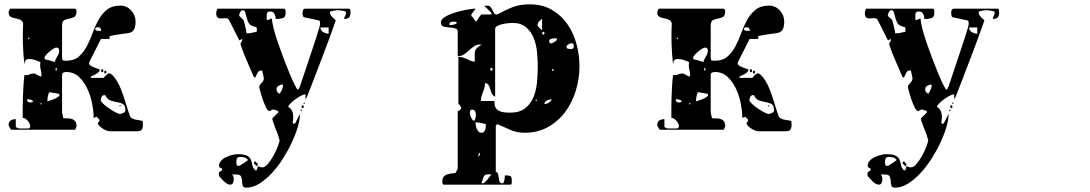

<svg xmlns="http://www.w3.org/2000/svg" viewBox="-20 -587 5040 888"><path d="M460 -227Q461 -230 469 -237.5Q477 -245 480 -247Q489 -250 499 -240.5Q509 -231 517.5 -217.5Q526 -204 532.5 -190.5Q539 -177 540 -173Q542 -169 548 -151.5Q554 -134 560.5 -113.5Q567 -93 572.5 -75Q578 -57 580 -53Q583 -44 590 -40Q597 -36 605.5 -34Q614 -32 623 -31Q632 -30 640 -27L641 -10Q641 4 636 12Q631 20 613 20H487Q481 20 472 16.5Q463 13 454.5 7.5Q446 2 439.5 -4.5Q433 -11 433 -17V-20Q434 -21 437 -23.5Q440 -26 440 -27V-33Q438 -36 433 -41Q428 -46 427 -47Q425 -47 419.5 -44.5Q414 -42 413 -40V-47Q413 -73 406 -108.5Q399 -144 384 -176.5Q369 -209 345 -231.5Q321 -254 286 -254Q280 -254 273.5 -251.5Q267 -249 267 -240V-67L273 -40Q285 -40 296 -39.5Q307 -39 315.5 -35.5Q324 -32 329 -24.5Q334 -17 334 -3Q334 -1 333 0Q332 2 330 8Q329 11 327 13H33Q31 13 29 10Q27 7 25 3Q22 -1 20 -7V-10Q20 -25 30.5 -30.5Q41 -36 53 -36V0Q53 1 58.5 3.5Q64 6 67 7H113Q119 3 120 0V-3Q120 -15 108 -28.5Q96 -42 85 -42Q85 -63 85 -88.5Q85 -114 86 -140Q87 -166 88.5 -191.5Q90 -217 93 -240Q108 -238 115.5 -242.5Q123 -247 137 -247H140L167 -233Q168 -233 169 -234Q170 -234 170.5 -234.5Q171 -235 172 -235Q172 -252 168 -266.5Q164 -281 167 -300Q153 -306 141 -310Q129 -314 115 -314Q104 -314 99 -309Q94 -304 93 -287Q82 -383 87 -480Q82 -493 70.5 -497Q59 -501 48 -503Q37 -505 28.5 -510Q20 -515 20 -530V-533Q21 -536 23.5 -541.5Q26 -547 27 -547H327Q328 -546 330 -545Q333 -542 333 -540Q334 -540 334 -537Q334 -514 323.5 -508.5Q313 -503 300.5 -501Q288 -499 277.5 -494Q267 -489 267 -467V-327Q267 -310 270.5 -308Q274 -306 285 -306Q322 -306 344 -325Q366 -344 381 -372Q396 -400 408 -433.5Q420 -467 435.5 -495Q451 -523 474.5 -542Q498 -561 537 -561Q566 -561 586.5 -539Q607 -517 607 -487Q607 -461 598.5 -448Q590 -435 567 -433Q558 -432 544 -430Q530 -428 517.5 -426Q505 -424 496 -422Q487 -420 487 -420V-407H447L393 -300Q392 -299 392 -293Q392 -288 399 -283.5Q406 -279 414.5 -275.5Q423 -272 430.5 -269.5Q438 -267 440 -267Q441 -266 441 -263Q441 -258 435.5 -253Q430 -248 423 -244Q416 -240 409.5 -237Q403 -234 400 -233V-227ZM448 -444Q448 -461 433 -461Q429 -461 425.5 -460Q422 -459 420 -453Q422 -445 433.5 -444.5Q445 -444 448 -444ZM113 -407Q116 -407 116 -410Q116 -413 113 -413Q110 -414 110 -410Q110 -406 113 -407ZM254 -353Q254 -367 240 -367Q236 -367 227 -361.5Q218 -356 209 -348.5Q200 -341 193 -333Q186 -325 186 -320Q186 -316 187 -313Q198 -311 210 -307.5Q222 -304 233 -300Q237 -314 245.5 -327Q254 -340 254 -353ZM240 -260Q243 -262 243 -267Q243 -272 240 -273Q237 -275 237 -266.5Q237 -258 240 -260ZM453 -253Q448 -253 448 -260Q448 -267 453 -267Q458 -267 458 -260Q458 -253 453 -253ZM467 -247Q462 -247 462 -253.5Q462 -260 467 -260Q472 -260 472 -253.5Q472 -247 467 -247ZM207 -160Q199 -139 199 -119Q202 -119 211.5 -122Q221 -125 230.5 -129Q240 -133 247.5 -138Q255 -143 255 -147Q255 -149 253 -153L213 -160ZM463 -147Q454 -147 450 -139Q446 -131 446 -124Q446 -118 457 -107.5Q468 -97 482.5 -87Q497 -77 511.5 -69Q526 -61 533 -60Q538 -59 549 -64Q560 -69 560 -76Q560 -99 549 -105.5Q538 -112 522.5 -114.5Q507 -117 491.5 -122Q476 -127 467 -147ZM133 -120Q127 -125 120 -126.5Q113 -128 105 -128Q105 -113 120 -113Q124 -113 128 -114Q132 -115 133 -120ZM173 -107Q174 -110 170 -110Q166 -110 167 -107Q167 -104 170 -104Q173 -104 173 -107ZM533 -93V-100H540Z M1593 -547Q1600 -547 1600.5 -538Q1601 -529 1601 -527Q1601 -499 1572 -499Q1572 -507 1576 -513Q1580 -519 1580 -527V-533Q1578 -534 1572.5 -535.5Q1567 -537 1560.5 -538Q1554 -539 1548.5 -539.5Q1543 -540 1540 -540Q1536 -540 1523 -537.5Q1510 -535 1507 -533Q1506 -532 1506 -530Q1506 -519 1516.5 -508.5Q1527 -498 1533 -493Q1529 -481 1520 -456Q1511 -431 1499.5 -399.5Q1488 -368 1474.5 -333Q1461 -298 1449 -266.5Q1437 -235 1427.5 -210Q1418 -185 1413 -173Q1410 -165 1404.5 -151Q1399 -137 1393 -127V-151Q1387 -151 1375 -145.5Q1363 -140 1350.5 -131Q1338 -122 1327 -112Q1316 -102 1313 -93Q1332 -82 1335 -60Q1338 -38 1333 -20L1340 -13Q1344 -16 1347 -20L1367 -60V-57Q1367 -33 1357 1Q1347 35 1329.5 72.5Q1312 110 1288 147.5Q1264 185 1236.5 214.5Q1209 244 1179 262.5Q1149 281 1119 281Q1105 281 1102.5 271.5Q1100 262 1099.5 250.5Q1099 239 1095 229.5Q1091 220 1073 220H1053Q1059 226 1060 231.5Q1061 237 1061 244Q1061 252 1057 259.5Q1053 267 1044 267Q1036 267 1028 261.5Q1020 256 1013 249Q1006 242 1000.5 235.5Q995 229 993 227Q992 224 992 217Q992 211 994.5 208.5Q997 206 999.5 205Q1002 204 1004.5 202.5Q1007 201 1007 197Q1007 193 1005 191.5Q1003 190 1000 189Q997 188 995 186.5Q993 185 993 180Q993 167 1002.5 156.5Q1012 146 1026 139.5Q1040 133 1054.5 129.5Q1069 126 1080 126Q1111 126 1123.5 133.5Q1136 141 1140.5 152Q1145 163 1147 176Q1149 189 1160 200Q1161 201 1163 201Q1166 201 1167 200Q1168 198 1170.5 190Q1173 182 1173 180Q1179 185 1183.5 186Q1188 187 1194 187Q1206 187 1219.5 170.5Q1233 154 1245 132.5Q1257 111 1265 90Q1273 69 1273 60Q1271 56 1270 52Q1269 49 1268 45.5Q1267 42 1267 40Q1266 38 1263 30Q1260 22 1256.5 13Q1253 4 1250 -3.5Q1247 -11 1247 -13Q1245 -17 1242.5 -24.5Q1240 -32 1240 -33V-40L1267 -67V-73Q1266 -74 1258 -76.5Q1250 -79 1247 -80H1240Q1239 -80 1233.5 -76.5Q1228 -73 1227 -73Q1219 -73 1210.5 -90Q1202 -107 1195 -127.5Q1188 -148 1183.5 -165.5Q1179 -183 1179 -184Q1179 -190 1182.5 -194.5Q1186 -199 1189.5 -203Q1193 -207 1196.5 -211.5Q1200 -216 1200 -223V-227L1193 -260Q1191 -261 1187 -261Q1176 -261 1170 -248Q1164 -235 1160 -227L1153 -233Q1153 -234 1146.5 -248.5Q1140 -263 1131.5 -283Q1123 -303 1114 -324Q1105 -345 1100 -360L1093 -380V-387Q1094 -388 1097 -393.5Q1100 -399 1100 -400V-407L1087 -400L1040 -493Q1035 -503 1025 -503Q1015 -503 1005 -502Q995 -501 987.5 -505Q980 -509 980 -527Q980 -531 982.5 -539Q985 -547 987 -547H1293Q1300 -547 1300.5 -538Q1301 -529 1301 -527Q1301 -507 1287.5 -503Q1274 -499 1255 -499Q1255 -513 1249 -523.5Q1243 -534 1229 -534Q1221 -534 1217.5 -530Q1214 -526 1213.5 -520Q1213 -514 1213.5 -507Q1214 -500 1214 -494Q1221 -494 1226 -497.5Q1231 -501 1238 -501Q1238 -484 1246 -453.5Q1254 -423 1266.5 -386.5Q1279 -350 1293.5 -312Q1308 -274 1321 -243Q1334 -212 1344 -192.5Q1354 -173 1357 -173H1360L1367 -187Q1370 -196 1377 -216.5Q1384 -237 1392.5 -262.5Q1401 -288 1410.5 -316.5Q1420 -345 1428.5 -370.5Q1437 -396 1443.5 -416.5Q1450 -437 1453 -447Q1454 -450 1457 -460Q1460 -470 1460 -473V-480Q1460 -484 1459.5 -487.5Q1459 -491 1453 -493L1387 -507Q1382 -508 1380.5 -515.5Q1379 -523 1379 -527Q1379 -533 1381.5 -540Q1384 -547 1393 -547ZM1167 -440Q1168 -443 1168 -450Q1168 -462 1164 -462Q1160 -462 1147 -467Q1134 -472 1128.5 -484Q1123 -496 1120 -508.5Q1117 -521 1114 -530.5Q1111 -540 1103 -540Q1096 -540 1091 -531Q1086 -522 1086 -516Q1086 -514 1087 -513Q1087 -513 1090 -510Q1093 -507 1097 -503.5Q1101 -500 1104 -497Q1107 -494 1107 -493Q1108 -490 1110 -481.5Q1112 -473 1114.5 -463.5Q1117 -454 1118.5 -445.5Q1120 -437 1120 -433H1133ZM1500 -460H1462Q1462 -446 1475 -438.5Q1488 -431 1500 -431ZM1289 -196Q1279 -196 1269 -190.5Q1259 -185 1259 -173Q1259 -161 1273 -153Q1281 -164 1285 -174Q1289 -184 1289 -196ZM1387 -107Q1384 -106 1384 -110Q1384 -114 1387 -113Q1390 -113 1390 -110Q1390 -107 1387 -107ZM1380 -87Q1375 -87 1375 -93.5Q1375 -100 1380 -100Q1385 -100 1385 -93.5Q1385 -87 1380 -87ZM1373 -73Q1370 -73 1370 -77Q1370 -81 1373 -80Q1376 -79 1376 -76.5Q1376 -74 1373 -73ZM1087 180Q1089 179 1094.5 175.5Q1100 172 1107 167.5Q1114 163 1119.5 159Q1125 155 1127 153Q1121 144 1111.5 141.5Q1102 139 1092 139Q1079 139 1076 145.5Q1073 152 1073 164Q1073 169 1074.5 174.5Q1076 180 1083 180ZM1167 180Q1160 180 1162 173H1160Q1155 173 1155 166.5Q1155 160 1160 160Q1167 160 1165 167H1167Q1172 167 1172 173.5Q1172 180 1167 180Z M2280 -520Q2320 -542 2352.5 -554.5Q2385 -567 2430 -567Q2488 -567 2531.5 -542Q2575 -517 2603.5 -476.5Q2632 -436 2646 -384.5Q2660 -333 2660 -280Q2660 -224 2643.5 -169Q2627 -114 2595 -70.5Q2563 -27 2515.5 0Q2468 27 2406 27Q2372 27 2341 14Q2310 1 2280 -13L2273 -7V207Q2282 210 2284 219Q2286 228 2287 237Q2288 246 2291 253.5Q2294 261 2304 261Q2308 261 2310 256Q2312 251 2313 245Q2314 239 2314.5 233Q2315 227 2315 224Q2333 224 2340 227Q2347 230 2347 247Q2347 249 2347 258Q2347 267 2340 267H2033Q2027 267 2026.5 260Q2026 253 2026 250Q2026 238 2031.5 231Q2037 224 2046 220.5Q2055 217 2065.5 215.5Q2076 214 2087 213L2097 193V-73Q2100 -73 2106.5 -78Q2113 -83 2113 -87Q2114 -90 2108.5 -98Q2103 -106 2100 -107V-324Q2113 -324 2123 -320.5Q2133 -317 2141.5 -313Q2150 -309 2158 -305.5Q2166 -302 2176 -302Q2176 -320 2175.5 -331Q2175 -342 2177 -350Q2179 -358 2185.5 -364.5Q2192 -371 2207 -380Q2204 -381 2200 -381Q2184 -381 2172 -372.5Q2160 -364 2149 -354Q2138 -344 2126 -335.5Q2114 -327 2097 -327V-440Q2097 -453 2085 -456Q2073 -459 2058 -460Q2043 -461 2031 -464.5Q2019 -468 2019 -483Q2019 -498 2040 -510Q2061 -522 2088 -530Q2115 -538 2141 -542.5Q2167 -547 2177 -547H2180Q2177 -544 2169.5 -533.5Q2162 -523 2160 -520V-513Q2161 -511 2163 -510Q2166 -507 2167 -507Q2168 -504 2173.5 -496.5Q2179 -489 2180 -487L2187 -493Q2188 -495 2193.5 -503.5Q2199 -512 2200 -513Q2201 -515 2203.5 -517.5Q2206 -520 2207 -520H2253V-527L2220 -560L2233 -561Q2244 -561 2249 -554.5Q2254 -548 2257.5 -540.5Q2261 -533 2264.5 -526.5Q2268 -520 2277 -520ZM2487 -500Q2480 -495 2473 -487Q2466 -479 2466 -470Q2466 -467 2467 -467Q2469 -464 2476.5 -456.5Q2484 -449 2487 -447ZM2093 -480Q2092 -486 2086.5 -486.5Q2081 -487 2077 -487Q2068 -487 2063 -484Q2058 -481 2058 -471Q2067 -471 2076.5 -472.5Q2086 -474 2093 -480ZM2267 -120Q2266 -101 2271.5 -90.5Q2277 -80 2287.5 -74.5Q2298 -69 2311.5 -67.5Q2325 -66 2340 -66Q2383 -66 2408.5 -86Q2434 -106 2447 -137Q2460 -168 2463.5 -205Q2467 -242 2467 -277Q2467 -308 2464 -343.5Q2461 -379 2449 -409.5Q2437 -440 2413.5 -460.5Q2390 -481 2350 -481Q2346 -481 2333 -480Q2320 -479 2306 -476Q2292 -473 2281 -467.5Q2270 -462 2270 -453V-140Q2259 -144 2254.5 -154.5Q2250 -165 2247 -175.5Q2244 -186 2239.5 -194Q2235 -202 2223 -202Q2223 -189 2220 -179Q2217 -169 2213.5 -160Q2210 -151 2207 -141.5Q2204 -132 2204 -120ZM2493 -427Q2498 -427 2498 -433.5Q2498 -440 2493 -440Q2488 -440 2488 -433.5Q2488 -427 2493 -427ZM2520 -393Q2521 -389 2527 -387Q2527 -386 2530 -386Q2533 -386 2533 -387Q2541 -391 2548.5 -395.5Q2556 -400 2556 -409Q2554 -409 2548 -409.5Q2542 -410 2536 -409Q2530 -408 2525 -405.5Q2520 -403 2520 -397ZM2634 -373Q2634 -378 2632 -382.5Q2630 -387 2623 -387Q2618 -387 2609 -382Q2600 -377 2600 -370Q2600 -363 2607.5 -361.5Q2615 -360 2620 -360Q2634 -360 2634 -373ZM2253 -260Q2258 -260 2258 -266.5Q2258 -273 2253 -273Q2248 -273 2248 -266.5Q2248 -260 2253 -260ZM2540 -267H2533V-260H2540ZM2460 -120Q2463 -121 2463 -123.5Q2463 -126 2460 -127Q2457 -127 2457 -123Q2457 -119 2460 -120ZM2527 -127Q2518 -127 2508 -121.5Q2498 -116 2498 -106Q2509 -106 2518 -112Q2527 -118 2533 -127ZM2181 -58Q2181 -65 2177 -72.5Q2173 -80 2163 -80Q2153 -80 2153 -67Q2153 -56 2158.5 -44Q2164 -32 2173 -27Q2178 -36 2179.5 -42.5Q2181 -49 2181 -58ZM2227 -13Q2216 -16 2203.5 -18.5Q2191 -21 2179 -21Q2179 -15 2180.5 -6.5Q2182 2 2185.5 9.5Q2189 17 2194 22Q2199 27 2207 27Q2218 27 2222.5 16.5Q2227 6 2227 -3ZM2200 120Q2195 122 2194 125.5Q2193 129 2193 133V140L2200 127ZM2240 219Q2221 219 2217 230Q2213 241 2207 260Q2209 261 2213 261Q2217 261 2223 255.5Q2229 250 2234.5 243Q2240 236 2245 229.5Q2250 223 2253 220Z M3460 -227Q3461 -230 3469 -237.5Q3477 -245 3480 -247Q3489 -250 3499 -240.5Q3509 -231 3517.5 -217.5Q3526 -204 3532.5 -190.5Q3539 -177 3540 -173Q3542 -169 3548 -151.5Q3554 -134 3560.5 -113.5Q3567 -93 3572.5 -75Q3578 -57 3580 -53Q3583 -44 3590 -40Q3597 -36 3605.5 -34Q3614 -32 3623 -31Q3632 -30 3640 -27L3641 -10Q3641 4 3636 12Q3631 20 3613 20H3487Q3481 20 3472 16.5Q3463 13 3454.5 7.5Q3446 2 3439.5 -4.5Q3433 -11 3433 -17V-20Q3434 -21 3437 -23.5Q3440 -26 3440 -27V-33Q3438 -36 3433 -41Q3428 -46 3427 -47Q3425 -47 3419.5 -44.5Q3414 -42 3413 -40V-47Q3413 -73 3406 -108.5Q3399 -144 3384 -176.5Q3369 -209 3345 -231.5Q3321 -254 3286 -254Q3280 -254 3273.5 -251.5Q3267 -249 3267 -240V-67L3273 -40Q3285 -40 3296 -39.5Q3307 -39 3315.5 -35.5Q3324 -32 3329 -24.5Q3334 -17 3334 -3Q3334 -1 3333 0Q3332 2 3330 8Q3329 11 3327 13H3033Q3031 13 3029 10Q3027 7 3025 3Q3022 -1 3020 -7V-10Q3020 -25 3030.5 -30.5Q3041 -36 3053 -36V0Q3053 1 3058.5 3.5Q3064 6 3067 7H3113Q3119 3 3120 0V-3Q3120 -15 3108 -28.5Q3096 -42 3085 -42Q3085 -63 3085 -88.5Q3085 -114 3086 -140Q3087 -166 3088.5 -191.5Q3090 -217 3093 -240Q3108 -238 3115.5 -242.5Q3123 -247 3137 -247H3140L3167 -233Q3168 -233 3169 -234Q3170 -234 3170.5 -234.5Q3171 -235 3172 -235Q3172 -252 3168 -266.5Q3164 -281 3167 -300Q3153 -306 3141 -310Q3129 -314 3115 -314Q3104 -314 3099 -309Q3094 -304 3093 -287Q3082 -383 3087 -480Q3082 -493 3070.5 -497Q3059 -501 3048 -503Q3037 -505 3028.5 -510Q3020 -515 3020 -530V-533Q3021 -536 3023.5 -541.5Q3026 -547 3027 -547H3327Q3328 -546 3330 -545Q3333 -542 3333 -540Q3334 -540 3334 -537Q3334 -514 3323.5 -508.5Q3313 -503 3300.5 -501Q3288 -499 3277.5 -494Q3267 -489 3267 -467V-327Q3267 -310 3270.5 -308Q3274 -306 3285 -306Q3322 -306 3344 -325Q3366 -344 3381 -372Q3396 -400 3408 -433.5Q3420 -467 3435.5 -495Q3451 -523 3474.5 -542Q3498 -561 3537 -561Q3566 -561 3586.5 -539Q3607 -517 3607 -487Q3607 -461 3598.5 -448Q3590 -435 3567 -433Q3558 -432 3544 -430Q3530 -428 3517.5 -426Q3505 -424 3496 -422Q3487 -420 3487 -420V-407H3447L3393 -300Q3392 -299 3392 -293Q3392 -288 3399 -283.5Q3406 -279 3414.5 -275.5Q3423 -272 3430.5 -269.5Q3438 -267 3440 -267Q3441 -266 3441 -263Q3441 -258 3435.5 -253Q3430 -248 3423 -244Q3416 -240 3409.5 -237Q3403 -234 3400 -233V-227ZM3448 -444Q3448 -461 3433 -461Q3429 -461 3425.5 -460Q3422 -459 3420 -453Q3422 -445 3433.5 -444.5Q3445 -444 3448 -444ZM3113 -407Q3116 -407 3116 -410Q3116 -413 3113 -413Q3110 -414 3110 -410Q3110 -406 3113 -407ZM3254 -353Q3254 -367 3240 -367Q3236 -367 3227 -361.5Q3218 -356 3209 -348.5Q3200 -341 3193 -333Q3186 -325 3186 -320Q3186 -316 3187 -313Q3198 -311 3210 -307.5Q3222 -304 3233 -300Q3237 -314 3245.5 -327Q3254 -340 3254 -353ZM3240 -260Q3243 -262 3243 -267Q3243 -272 3240 -273Q3237 -275 3237 -266.5Q3237 -258 3240 -260ZM3453 -253Q3448 -253 3448 -260Q3448 -267 3453 -267Q3458 -267 3458 -260Q3458 -253 3453 -253ZM3467 -247Q3462 -247 3462 -253.5Q3462 -260 3467 -260Q3472 -260 3472 -253.5Q3472 -247 3467 -247ZM3207 -160Q3199 -139 3199 -119Q3202 -119 3211.5 -122Q3221 -125 3230.5 -129Q3240 -133 3247.5 -138Q3255 -143 3255 -147Q3255 -149 3253 -153L3213 -160ZM3463 -147Q3454 -147 3450 -139Q3446 -131 3446 -124Q3446 -118 3457 -107.5Q3468 -97 3482.5 -87Q3497 -77 3511.5 -69Q3526 -61 3533 -60Q3538 -59 3549 -64Q3560 -69 3560 -76Q3560 -99 3549 -105.5Q3538 -112 3522.5 -114.5Q3507 -117 3491.5 -122Q3476 -127 3467 -147ZM3133 -120Q3127 -125 3120 -126.5Q3113 -128 3105 -128Q3105 -113 3120 -113Q3124 -113 3128 -114Q3132 -115 3133 -120ZM3173 -107Q3174 -110 3170 -110Q3166 -110 3167 -107Q3167 -104 3170 -104Q3173 -104 3173 -107ZM3533 -93V-100H3540Z M4593 -547Q4600 -547 4600.5 -538Q4601 -529 4601 -527Q4601 -499 4572 -499Q4572 -507 4576 -513Q4580 -519 4580 -527V-533Q4578 -534 4572.5 -535.5Q4567 -537 4560.5 -538Q4554 -539 4548.5 -539.5Q4543 -540 4540 -540Q4536 -540 4523 -537.5Q4510 -535 4507 -533Q4506 -532 4506 -530Q4506 -519 4516.5 -508.5Q4527 -498 4533 -493Q4529 -481 4520 -456Q4511 -431 4499.5 -399.5Q4488 -368 4474.5 -333Q4461 -298 4449 -266.5Q4437 -235 4427.5 -210Q4418 -185 4413 -173Q4410 -165 4404.5 -151Q4399 -137 4393 -127V-151Q4387 -151 4375 -145.5Q4363 -140 4350.5 -131Q4338 -122 4327 -112Q4316 -102 4313 -93Q4332 -82 4335 -60Q4338 -38 4333 -20L4340 -13Q4344 -16 4347 -20L4367 -60V-57Q4367 -33 4357 1Q4347 35 4329.5 72.5Q4312 110 4288 147.5Q4264 185 4236.5 214.5Q4209 244 4179 262.5Q4149 281 4119 281Q4105 281 4102.5 271.5Q4100 262 4099.5 250.5Q4099 239 4095 229.5Q4091 220 4073 220H4053Q4059 226 4060 231.5Q4061 237 4061 244Q4061 252 4057 259.5Q4053 267 4044 267Q4036 267 4028 261.5Q4020 256 4013 249Q4006 242 4000.5 235.5Q3995 229 3993 227Q3992 224 3992 217Q3992 211 3994.5 208.5Q3997 206 3999.5 205Q4002 204 4004.5 202.5Q4007 201 4007 197Q4007 193 4005 191.5Q4003 190 4000 189Q3997 188 3995 186.5Q3993 185 3993 180Q3993 167 4002.5 156.5Q4012 146 4026 139.5Q4040 133 4054.5 129.5Q4069 126 4080 126Q4111 126 4123.5 133.5Q4136 141 4140.5 152Q4145 163 4147 176Q4149 189 4160 200Q4161 201 4163 201Q4166 201 4167 200Q4168 198 4170.5 190Q4173 182 4173 180Q4179 185 4183.5 186Q4188 187 4194 187Q4206 187 4219.5 170.5Q4233 154 4245 132.5Q4257 111 4265 90Q4273 69 4273 60Q4271 56 4270 52Q4269 49 4268 45.5Q4267 42 4267 40Q4266 38 4263 30Q4260 22 4256.5 13Q4253 4 4250 -3.5Q4247 -11 4247 -13Q4245 -17 4242.5 -24.5Q4240 -32 4240 -33V-40L4267 -67V-73Q4266 -74 4258 -76.5Q4250 -79 4247 -80H4240Q4239 -80 4233.5 -76.5Q4228 -73 4227 -73Q4219 -73 4210.5 -90Q4202 -107 4195 -127.5Q4188 -148 4183.5 -165.5Q4179 -183 4179 -184Q4179 -190 4182.5 -194.5Q4186 -199 4189.5 -203Q4193 -207 4196.5 -211.5Q4200 -216 4200 -223V-227L4193 -260Q4191 -261 4187 -261Q4176 -261 4170 -248Q4164 -235 4160 -227L4153 -233Q4153 -234 4146.5 -248.5Q4140 -263 4131.5 -283Q4123 -303 4114 -324Q4105 -345 4100 -360L4093 -380V-387Q4094 -388 4097 -393.5Q4100 -399 4100 -400V-407L4087 -400L4040 -493Q4035 -503 4025 -503Q4015 -503 4005 -502Q3995 -501 3987.5 -505Q3980 -509 3980 -527Q3980 -531 3982.5 -539Q3985 -547 3987 -547H4293Q4300 -547 4300.5 -538Q4301 -529 4301 -527Q4301 -507 4287.5 -503Q4274 -499 4255 -499Q4255 -513 4249 -523.5Q4243 -534 4229 -534Q4221 -534 4217.5 -530Q4214 -526 4213.5 -520Q4213 -514 4213.5 -507Q4214 -500 4214 -494Q4221 -494 4226 -497.5Q4231 -501 4238 -501Q4238 -484 4246 -453.5Q4254 -423 4266.5 -386.5Q4279 -350 4293.5 -312Q4308 -274 4321 -243Q4334 -212 4344 -192.5Q4354 -173 4357 -173H4360L4367 -187Q4370 -196 4377 -216.5Q4384 -237 4392.5 -262.5Q4401 -288 4410.5 -316.5Q4420 -345 4428.5 -370.5Q4437 -396 4443.5 -416.5Q4450 -437 4453 -447Q4454 -450 4457 -460Q4460 -470 4460 -473V-480Q4460 -484 4459.5 -487.5Q4459 -491 4453 -493L4387 -507Q4382 -508 4380.5 -515.5Q4379 -523 4379 -527Q4379 -533 4381.5 -540Q4384 -547 4393 -547ZM4167 -440Q4168 -443 4168 -450Q4168 -462 4164 -462Q4160 -462 4147 -467Q4134 -472 4128.5 -484Q4123 -496 4120 -508.5Q4117 -521 4114 -530.5Q4111 -540 4103 -540Q4096 -540 4091 -531Q4086 -522 4086 -516Q4086 -514 4087 -513Q4087 -513 4090 -510Q4093 -507 4097 -503.5Q4101 -500 4104 -497Q4107 -494 4107 -493Q4108 -490 4110 -481.5Q4112 -473 4114.5 -463.5Q4117 -454 4118.5 -445.5Q4120 -437 4120 -433H4133ZM4500 -460H4462Q4462 -446 4475 -438.5Q4488 -431 4500 -431ZM4289 -196Q4279 -196 4269 -190.5Q4259 -185 4259 -173Q4259 -161 4273 -153Q4281 -164 4285 -174Q4289 -184 4289 -196ZM4387 -107Q4384 -106 4384 -110Q4384 -114 4387 -113Q4390 -113 4390 -110Q4390 -107 4387 -107ZM4380 -87Q4375 -87 4375 -93.5Q4375 -100 4380 -100Q4385 -100 4385 -93.5Q4385 -87 4380 -87ZM4373 -73Q4370 -73 4370 -77Q4370 -81 4373 -80Q4376 -79 4376 -76.5Q4376 -74 4373 -73ZM4087 180Q4089 179 4094.5 175.5Q4100 172 4107 167.5Q4114 163 4119.5 159Q4125 155 4127 153Q4121 144 4111.5 141.5Q4102 139 4092 139Q4079 139 4076 145.5Q4073 152 4073 164Q4073 169 4074.5 174.5Q4076 180 4083 180ZM4167 180Q4160 180 4162 173H4160Q4155 173 4155 166.5Q4155 160 4160 160Q4167 160 4165 167H4167Q4172 167 4172 173.5Q4172 180 4167 180Z"/></svg>

Font: Genkaimincho
Style: Regular
Weight: 800
Designer: Dr. Ken Lunde (project architect, glyph set definition & overall production); Masataka HATTORI \u670D \u90E8 \u6B63 \u8C
Foundry: Adobe Systems Incorporated
Version: Version 1.00